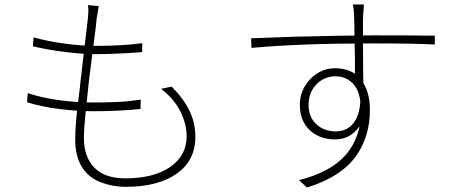

<svg xmlns="http://www.w3.org/2000/svg" viewBox="-20 -801 2040 858"><path d="M417 -747Q416 -740 412 -719Q409 -684 403.5 -644Q398 -604 396 -586L378 -445Q369 -363 362 -292.5Q355 -222 355 -183Q355 -100 401.5 -52Q448 -4 540 -4Q666 -4 740 -54.5Q814 -105 814 -192Q814 -247 786 -303Q758 -359 700 -404L747 -414Q800 -361 826.5 -306.5Q853 -252 853 -189Q853 -83 769 -24.5Q685 34 542 34Q485 34 431 14Q316 -31 316 -179Q316 -250 333 -378Q336 -397 340 -440Q366 -659 373 -721Q375 -747 375 -754Q375 -764 373 -778L421 -774Q419 -765 417 -747ZM407 -596Q529 -596 616 -608L615 -568Q493 -559 408 -559Q350 -559 272.5 -568.5Q195 -578 127 -594L130 -634Q194 -616 270 -606Q346 -596 407 -596ZM394 -343Q462 -343 510.5 -345.5Q559 -348 609 -356L608 -314Q514 -304 397 -304Q323 -304 244 -314Q165 -324 101 -344L104 -385Q166 -364 243.5 -353.5Q321 -343 394 -343Z M1603 -736Q1602 -723 1602 -686V-616L1603 -475Q1604 -449 1604 -409L1566 -444V-481V-544L1564 -642Q1564 -698 1562 -736Q1562 -756 1557 -781H1606Q1606 -770 1604.5 -756.5Q1603 -743 1603 -736ZM1190 -633 1296 -637Q1544 -643 1644 -643Q1816 -643 1866 -642H1923V-602Q1838 -607 1644 -607Q1321 -607 1104 -587L1102 -630ZM1477 -178Q1409 -178 1364.5 -219Q1320 -260 1320 -333Q1320 -377 1341.5 -414.5Q1363 -452 1399 -474Q1435 -496 1477 -496Q1554 -496 1593.5 -445Q1633 -394 1633 -310Q1633 -196 1576 -111Q1510 -12 1352 37L1316 4Q1459 -32 1526 -110Q1593 -188 1593 -306Q1593 -385 1561.5 -422.5Q1530 -460 1479 -460Q1429 -460 1394 -424Q1359 -388 1359 -333Q1359 -278 1393.5 -246Q1428 -214 1480 -214Q1535 -214 1564 -257Q1593 -300 1590 -373L1614 -344Q1614 -267 1575.5 -222.5Q1537 -178 1477 -178Z"/></svg>

Font: Merged Yaku Han JP ExtraLight
Style: Regular
Weight: 250
Designer: Ryoko NISHIZUKA 西塚涼子 (kana, bopomofo & ideographs); Paul D. Hunt (Latin, Greek & Cyrillic); Sandoll Communications 산돌커뮤니
Foundry: Adobe
Version: Version 2.004